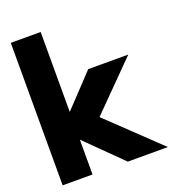

<svg xmlns="http://www.w3.org/2000/svg" viewBox="-154 -984 986 1099"><g transform="rotate(-20 339.5 -434.0)"><path d="M38 0H220V-212L435 0H679L370 -295L647 -575H403L220 -381V-868H38Z"/></g></svg>

Font: Rabbid Highway Sign IV
Style: Blk
Weight: 400
Foundry: Cannot Into Space Fonts
Version: Version 0.277